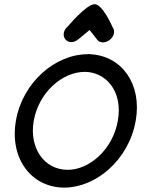

<svg xmlns="http://www.w3.org/2000/svg" viewBox="-20 -876 708 900"><path d="M313.8 -678.6C324.5 -678.6 335.9 -682.7 345.9 -690.8L400.1 -735.3L435.7 -689.9C442.3 -681.4 452.1 -677.3 462.7 -677.3C486.7 -677.3 510.2 -697.9 514.1 -720C516 -730.6 513.8 -741.4 507.2 -749.9C507.2 -749.9 461.2 -856.3 423.7 -856.3C384.4 -856.3 298.2 -752.3 297.5 -751.7C287.3 -743.4 281.1 -732.6 279.1 -721.6C274.9 -697.8 292.1 -678.6 313.8 -678.6ZM54.9 -312C23 -131.2 128.6 3.4 281.7 3.4C426.6 3.4 583.2 -122.9 616.3 -310.7C646 -479.5 553.3 -613.4 404.1 -621.8H403.2C401.4 -621.8 398.8 -622.7 397 -622.7H392.5C391.6 -622.7 391.4 -621.8 390.5 -621.8C239.5 -621.8 86.3 -490.3 54.9 -312ZM532.4 -310.1C508 -172 396.5 -80 297.9 -80C184.6 -80 116.2 -185.1 138.1 -309.5C161.5 -442.2 271 -539.1 377.8 -539.1C471.2 -539.1 557.7 -453.6 532.4 -310.1Z"/></svg>

Font: TudorRose
Style: Oblique
Weight: 500
Italic angle: 10°
Version: Version 001.000